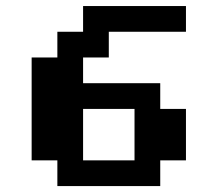

<svg xmlns="http://www.w3.org/2000/svg" viewBox="-20 -628 734 648"><path d="M173.6 0V-86.8H86.8V-434H173.6V-520.8H260.4V-607.6H607.6V-520.8H347.2V-434H260.4V-347.2H520.8V-260.4H607.6V-86.8H520.8V0ZM260.4 -86.8H434V-260.4H260.4Z"/></svg>

Font: 8-bit Operator+ 8
Style: Bold
Weight: 700
Designer: GrandChaos9000
Version: Version 1.3.0 - August 1, 2014